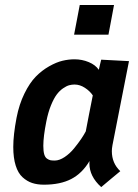

<svg xmlns="http://www.w3.org/2000/svg" viewBox="-20 -742 558 777"><path d="M302.7 -721.7H441.4Q437.5 -701.7 430.2 -661.6Q422.9 -621.6 418.9 -601.6H279.8Q283.7 -621.6 291.3 -661.6Q298.8 -701.7 302.7 -721.7ZM167.5 -250.5Q155.3 -189.5 155.3 -151.9Q155.3 -130.9 158.9 -117.9Q162.6 -105 170.4 -99.9Q178.2 -94.7 184.3 -93.5Q190.4 -92.3 201.7 -92.3Q220.2 -92.3 241.5 -106.4Q262.7 -120.6 279.8 -141.6Q296.9 -162.6 308.6 -179.9Q320.3 -197.3 327.1 -210.4Q331.5 -234.9 341.1 -283.4Q350.6 -332 355.5 -356Q343.8 -373.5 323.5 -386.7Q303.2 -399.9 281.7 -399.9Q270.5 -399.9 259.8 -397Q249 -394 235.1 -384.5Q221.2 -375 209.5 -359.4Q197.8 -343.8 186.3 -315.7Q174.8 -287.6 167.5 -250.5ZM435.1 -154.3Q432.6 -140.6 432.6 -130.4Q432.6 -81.5 466.8 -49.3Q453.6 -38.6 428 -17.1Q402.3 4.4 389.6 15.1Q341.8 -27.8 341.8 -80.6Q341.8 -86.9 342.3 -90.3Q312.5 -40.5 268.3 -17.6Q224.1 5.4 157.7 5.4Q130.9 5.4 110.1 -1.5Q89.4 -8.3 71.3 -24.7Q53.2 -41 43.5 -72Q33.7 -103 33.7 -147.5Q33.7 -195.8 46.9 -265.1Q57.6 -320.3 78.9 -363.5Q100.1 -406.7 124.8 -431.9Q149.4 -457 178.7 -473.6Q208 -490.2 232.9 -496.1Q257.8 -502 281.2 -502Q312 -502 339.1 -490.7Q366.2 -479.5 379.9 -459.5Q381.3 -466.3 384.5 -480Q387.7 -493.7 389.6 -500.5L502 -494.6Q490.7 -438 468.5 -324.5Q446.3 -210.9 435.1 -154.3Z"/></svg>

Font: Fantasque Sans Mono
Style: Bold Italic
Weight: 700
Italic angle: -11°
Monospace: yes
Designer: Jany Belluz
Version: Version 1.7.1